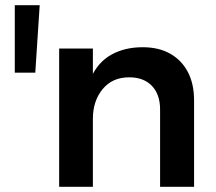

<svg xmlns="http://www.w3.org/2000/svg" viewBox="-20 -720 833 740"><path d="M37 -700H133L116 -440H37ZM597 -298Q597 -356 565.5 -389Q534 -422 478 -422Q413 -422 375.5 -376.5Q338 -331 338 -262H303Q303 -360 330.5 -420.5Q358 -481 409.5 -509.5Q461 -538 530 -538Q592 -538 636 -513Q680 -488 704 -442.5Q728 -397 728 -333V0H597ZM208 -533H338V0H208Z"/></svg>

Font: Alexandria Medium
Style: Regular
Weight: 500
Designer: Mohamed Gaber
Foundry: Kief Type Foundry
Version: Version 5.100